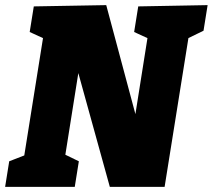

<svg xmlns="http://www.w3.org/2000/svg" viewBox="-32 -730 831 750"><path d="M508 -705 779 -710 763 -610 685 -572 707 -600 611 0H397L260 -495H282L220 -105L210 -132L276 -100L260 0H-12L4 -100L84 -131L60 -105L139 -600L158 -571L84 -605L100 -705L383 -710L512 -228H488L547 -600L566 -571L492 -605Z"/></svg>

Font: Bitter Thin Black
Style: Italic
Weight: 900
Italic angle: -9°
Version: Version 3.020